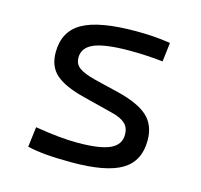

<svg xmlns="http://www.w3.org/2000/svg" viewBox="-84 -618 754 719"><g transform="rotate(15 293.0 -258.5)"><path d="M252.9 9.8Q195.3 9.8 154.3 6.3Q113.3 2.9 80.1 -4.9L89.8 -83Q187 -66.9 252.9 -66.9Q339.8 -66.9 379.2 -84.7Q418.5 -102.5 418.5 -141.6Q418.5 -168.9 402.3 -184.3Q386.2 -199.7 351.6 -208.5L233.9 -238.3Q157.7 -257.3 122.8 -287.6Q87.9 -317.9 87.9 -373Q87.9 -454.6 152.1 -491Q216.3 -527.3 359.4 -527.3Q395 -527.3 426 -525.1Q457 -522.9 492.2 -517.6L483.4 -443.8Q443.4 -447.8 413.6 -449.2Q383.8 -450.7 356.4 -450.7Q260.7 -450.7 218 -433.1Q175.3 -415.5 175.3 -376Q175.3 -351.1 194.8 -336.9Q214.4 -322.8 257.3 -312L351.6 -289.1Q432.1 -269.5 469 -236.1Q505.9 -202.6 505.9 -143.1Q505.9 -62.5 445.8 -26.4Q385.7 9.8 252.9 9.8Z"/></g></svg>

Font: Cascadia Code PL SemiLight
Style: Regular
Weight: 350
Monospace: yes
Designer: Aaron Bell
Foundry: Saja Typeworks
Version: Version 2404.023; ttfautohint (v1.8.4)